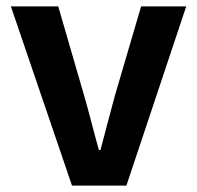

<svg xmlns="http://www.w3.org/2000/svg" viewBox="-20 -580 616 600"><path d="M205 0H375L562 -560H421L339 -281C324 -226 309 -168 294 -111H289C273 -168 259 -226 243 -281L162 -560H14Z"/></svg>

Font: Noto Sans JP
Style: Bold
Weight: 700
Designer: Ryoko NISHIZUKA 西塚涼子 (kana, bopomofo & ideographs); Paul D. Hunt (Latin, Greek & Cyrillic); Sandoll Communications 산돌커뮤니
Foundry: Adobe
Version: Version 2.004;hotconv 1.0.118;makeotfexe 2.5.65603